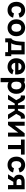

<svg xmlns="http://www.w3.org/2000/svg" viewBox="2786 -3404 868 6481"><g transform="rotate(90 3220.5 -164.0)"><path d="M576.2 -390.6 434.6 -353Q422.4 -396 391.4 -420.9Q360.4 -445.8 320.8 -445.8Q256.3 -445.8 224.1 -400.6Q191.9 -355.5 191.9 -281.2Q191.9 -205.6 225.1 -161.1Q258.3 -116.7 320.8 -116.7Q366.7 -116.7 392.3 -137.7Q418 -158.7 431.2 -201.2L576.2 -170.9Q552.2 -81.5 485.6 -33Q418.9 15.6 320.8 15.6Q235.4 15.6 171.4 -23.4Q107.4 -62.5 74.5 -129.4Q41.5 -196.3 41.5 -281.2Q41.5 -411.1 118.7 -494.6Q195.8 -578.1 322.8 -578.1Q421.9 -578.1 489.7 -527.8Q557.6 -477.5 576.2 -390.6Z M917.5 15.6Q790.5 15.6 711.7 -67.4Q632.8 -150.4 632.8 -281.2Q632.8 -413.1 712.4 -495.6Q792 -578.1 917.5 -578.1Q1044.4 -578.1 1123.5 -495.1Q1202.6 -412.1 1202.6 -281.2Q1202.6 -149.9 1123.3 -67.1Q1043.9 15.6 917.5 15.6ZM1052.7 -281.2Q1052.7 -357.9 1018.1 -401.9Q983.4 -445.8 917.5 -445.8Q850.1 -445.8 816.7 -401.9Q783.2 -357.9 783.2 -281.2Q783.2 -204.1 817.6 -160.4Q852.1 -116.7 917.5 -116.7Q983.4 -116.7 1018.1 -161.4Q1052.7 -206.1 1052.7 -281.2Z M1816.9 -562.5V-109.4H1874.5V93.8H1741.2V0H1408.7V93.8H1275.4V-109.4Q1307.1 -122.6 1331.8 -168.5Q1356.4 -214.4 1369.1 -283.2Q1385.3 -373.5 1393.1 -562.5ZM1675.3 -109.4V-453.1H1516.1Q1507.8 -328.6 1496.1 -265.6Q1486.3 -213.9 1470.9 -171.4Q1455.6 -128.9 1438 -109.4Z M2100.1 -241.7Q2107.9 -182.1 2141.6 -149.4Q2175.3 -116.7 2231.4 -116.7Q2271 -116.7 2301.5 -134.8Q2332 -152.8 2348.1 -187.5L2489.7 -147Q2459.5 -72.3 2389.9 -28.3Q2320.3 15.6 2239.7 15.6Q2108.9 15.6 2027.8 -65.7Q1946.8 -147 1946.8 -273.9Q1946.8 -410.6 2025.1 -494.4Q2103.5 -578.1 2231.4 -578.1Q2321.8 -578.1 2384.5 -534.7Q2447.3 -491.2 2474.9 -415.8Q2502.4 -340.3 2494.6 -241.7ZM2231.4 -455.1Q2127 -455.1 2104 -351.1H2351.1Q2343.8 -403.8 2316.4 -429.4Q2289.1 -455.1 2231.4 -455.1Z M2881.3 -578.1Q2960.9 -578.1 3021.7 -539.8Q3082.5 -501.5 3115.2 -434.1Q3147.9 -366.7 3147.9 -281.2Q3147.9 -218.3 3129.2 -163.6Q3110.4 -108.9 3076.7 -69.3Q3043 -29.8 2994.4 -7.1Q2945.8 15.6 2888.7 15.6Q2811 15.6 2754.4 -20V250H2611.3V-562.5H2736.3V-531.2Q2794.4 -578.1 2881.3 -578.1ZM2865.7 -110.4Q2931.2 -110.4 2964.6 -158Q2998 -205.6 2998 -281.2Q2998 -356 2963.1 -404.1Q2928.2 -452.1 2860.4 -452.1Q2796.4 -452.1 2766.4 -407Q2736.3 -361.8 2736.3 -281.2Q2736.3 -110.4 2865.7 -110.4Z M3178.7 0 3360.4 -276.9 3300.8 -388.7Q3284.7 -418.5 3255.9 -428.2Q3233.9 -435.5 3202.6 -430.2V-562.5Q3223.1 -574.2 3256.8 -574.5Q3290.5 -574.7 3325.7 -560.5Q3354 -548.3 3373.8 -524.4Q3393.6 -500.5 3412.1 -463.4L3478 -335.4H3529.8V-562.5H3654.8V-335.4H3707L3774.9 -463.4Q3812 -534.7 3857.9 -556.2Q3886.2 -569.8 3925.8 -570.3Q3965.3 -570.8 3985.4 -562.5V-430.2Q3958.5 -437 3931.2 -430.2Q3903.8 -423.8 3884.3 -388.7L3824.7 -276.9L4005.9 0H3847.7L3710 -226.1H3654.8V0H3529.8V-226.1H3474.6L3337.4 0Z M4591.3 -562.5V0H4455.6V-343.8L4201.7 0H4088.9V-562.5H4224.6V-230L4479.5 -562.5Z M5200.2 -562.5V-437.5H5015.6V0H4874V-437.5H4689.5V-562.5Z M5802.2 -390.6 5660.6 -353Q5648.4 -396 5617.4 -420.9Q5586.4 -445.8 5546.9 -445.8Q5482.4 -445.8 5450.2 -400.6Q5418 -355.5 5418 -281.2Q5418 -205.6 5451.2 -161.1Q5484.4 -116.7 5546.9 -116.7Q5592.8 -116.7 5618.4 -137.7Q5644 -158.7 5657.2 -201.2L5802.2 -170.9Q5778.3 -81.5 5711.7 -33Q5645 15.6 5546.9 15.6Q5461.4 15.6 5397.5 -23.4Q5333.5 -62.5 5300.5 -129.4Q5267.6 -196.3 5267.6 -281.2Q5267.6 -411.1 5344.7 -494.6Q5421.9 -578.1 5548.8 -578.1Q5647.9 -578.1 5715.8 -527.8Q5783.7 -477.5 5802.2 -390.6Z M6136.2 -562.5H6368.7V0H6227.1V-179.2H6136.2H6119.6L6012.2 0H5864.3L5986.3 -198.7Q5877.9 -243.7 5877.9 -372.1Q5877.9 -520 6028.8 -555.2Q6059.6 -562.5 6136.2 -562.5ZM6227.1 -288.6V-453.1H6120.6Q6096.2 -453.1 6077.1 -447.8Q6054.2 -441.4 6037.8 -419.9Q6021.5 -398.4 6021.5 -372.1Q6021.5 -343.8 6038.3 -322Q6055.2 -300.3 6079.1 -293.9Q6097.2 -288.6 6120.6 -288.6Z"/></g></svg>

Font: Manrope3 ExtraBold
Style: Bold
Weight: 800
Width: 4
Designer: Mikhail Sharanda
Foundry: Mikhail Sharanda
Version: Version 3.000;PS 003.000;hotconv 1.0.88;makeotf.lib2.5.64775